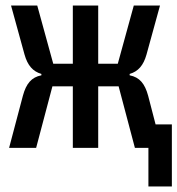

<svg xmlns="http://www.w3.org/2000/svg" viewBox="-20 -536 643 696"><path d="M518 140H603V-85H544L517 -189C505 -233 486 -256 450 -263V-268C481 -277 500 -299 511 -338L560 -516H465L407 -305H336V-516H244V-305H173L115 -516H20L69 -338C80 -299 99 -277 130 -268V-263C94 -256 75 -233 63 -189L13 0H111L170 -223H244V0H336V-223H410L469 0H518Z"/></svg>

Font: IBM Plex Mono Medm
Style: Regular
Weight: 500
Monospace: yes
Designer: Mike Abbink, Paul van der Laan, Pieter van Rosmalen
Foundry: Bold Monday
Version: Version 2.004